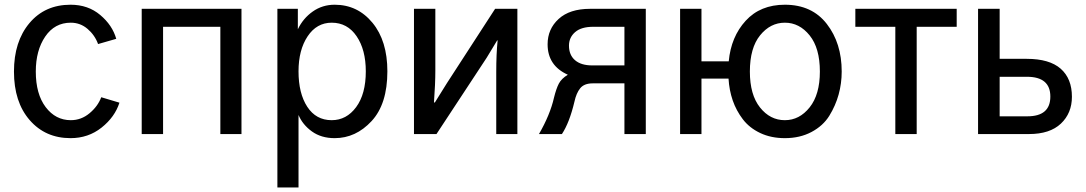

<svg xmlns="http://www.w3.org/2000/svg" viewBox="-20 -576 4666 825"><path d="M40 -268.6Q40 -397.5 106.4 -476.6Q172.9 -555.7 283.2 -555.7Q358.4 -555.7 410.6 -511.7Q462.9 -467.8 479.5 -409.2L401.4 -386.7Q387.7 -424.8 356.4 -451.7Q325.2 -478.5 284.2 -478.5Q214.8 -478.5 174.3 -418.9Q133.8 -359.4 133.8 -268.6Q133.8 -171.9 176.3 -115.7Q218.8 -59.6 284.2 -59.6Q329.1 -59.6 364.7 -89.4Q400.4 -119.1 415 -158.2L493.2 -134.8Q473.6 -73.2 416.5 -27.8Q359.4 17.6 283.2 17.6Q174.8 17.6 107.4 -60.1Q40 -137.7 40 -268.6Z M588.9 0V-538.1H1017.6V0H926.8V-460.9H680.7V0Z M1262.7 -269.5Q1262.7 -174.8 1300.3 -117.2Q1337.9 -59.6 1405.3 -59.6Q1468.8 -59.6 1510.3 -115.7Q1551.8 -171.9 1551.8 -269.5Q1551.8 -362.3 1512.2 -420.4Q1472.7 -478.5 1405.3 -478.5Q1340.8 -478.5 1301.8 -419.9Q1262.7 -361.3 1262.7 -269.5ZM1171.9 229.5V-538.1H1259.8V-450.2Q1282.2 -497.1 1323.7 -526.4Q1365.2 -555.7 1418 -555.7Q1516.6 -555.7 1580.6 -478Q1644.5 -400.4 1644.5 -269.5Q1644.5 -128.9 1576.7 -55.7Q1508.8 17.6 1418 17.6Q1360.4 17.6 1320.3 -11.2Q1280.3 -40 1262.7 -82V229.5Z M1758.8 0V-538.1H1850.6V-273.4Q1850.6 -215.8 1844.7 -135.7H1848.6L1900.4 -218.8L2107.4 -538.1H2203.1V0H2112.3V-266.6Q2112.3 -343.8 2118.2 -402.3H2116.2L2071.3 -328.1L1855.5 0Z M2424.8 -379.9Q2424.8 -339.8 2450.7 -317.4Q2476.6 -294.9 2525.4 -294.9H2663.1V-460.9H2529.3Q2477.5 -460.9 2451.2 -438Q2424.8 -415 2424.8 -379.9ZM2295.9 0Q2343.8 -83 2360.4 -156.2Q2370.1 -195.3 2381.3 -216.8Q2392.6 -238.3 2419.9 -254.9Q2333 -293.9 2333 -385.7Q2333 -451.2 2380.4 -494.6Q2427.7 -538.1 2515.6 -538.1H2754.9V0H2663.1V-217.8H2526.4Q2490.2 -217.8 2473.1 -196.8Q2456.1 -175.8 2448.2 -138.7Q2426.8 -48.8 2394.5 0Z M3202.1 -268.6Q3202.1 -168.9 3245.6 -114.3Q3289.1 -59.6 3352.5 -59.6Q3415 -59.6 3459 -114.7Q3502.9 -169.9 3502.9 -268.6Q3502.9 -369.1 3459 -423.8Q3415 -478.5 3352.5 -478.5Q3290 -478.5 3246.1 -424.3Q3202.1 -370.1 3202.1 -268.6ZM2902.3 0V-538.1H2994.1V-312.5H3111.3Q3121.1 -418 3184.1 -486.8Q3247.1 -555.7 3352.5 -555.7Q3468.8 -555.7 3532.7 -473.1Q3596.7 -390.6 3596.7 -268.6Q3596.7 -217.8 3583.5 -169.9Q3570.3 -122.1 3543.5 -78.6Q3516.6 -35.2 3466.8 -8.8Q3417 17.6 3352.5 17.6Q3293 17.6 3246.6 -4.4Q3200.2 -26.4 3171.9 -63.5Q3143.6 -100.6 3128.4 -144.5Q3113.3 -188.5 3110.4 -238.3H2994.1V0Z M3655.3 -460.9V-538.1H4090.8V-460.9H3918.9V0H3827.1V-460.9Z M4182.6 0V-538.1H4275.4V-323.2H4391.6Q4489.3 -323.2 4537.6 -280.8Q4585.9 -238.3 4585.9 -160.2Q4585.9 -89.8 4538.6 -44.9Q4491.2 0 4401.4 0ZM4275.4 -76.2H4394.5Q4493.2 -76.2 4493.2 -161.1Q4493.2 -246.1 4392.6 -246.1H4275.4Z"/></svg>

Font: Gothic A1 Medium
Style: Regular
Weight: 500
Designer: HanYang I&C Co.,Ltd.
Foundry: HanYang I&C Co.,Ltd.
Version: Version 2.50